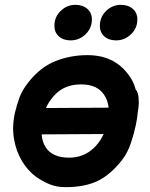

<svg xmlns="http://www.w3.org/2000/svg" viewBox="-20 -758 619 794"><path d="M251 16Q331 16 384.5 -10Q438 -36 486 -98Q508 -127 521 -165.5Q534 -204 542 -242Q545 -257 547 -270.5Q549 -284 550 -296L553 -316Q555 -330 553 -354Q551 -378 541 -388Q535 -411 524 -430Q464 -530 342 -530Q271 -530 208.5 -505Q146 -480 96 -416Q71 -384 60 -353Q49 -322 42 -293Q29 -235 38 -183Q47 -131 71.5 -91Q96 -51 129 -27Q156 -8 185 4Q214 16 251 16ZM266 -106Q196 -106 168.5 -149.5Q141 -193 158 -274Q170 -329 210 -369Q250 -409 315 -409Q382 -409 410.5 -366Q439 -323 426 -258Q410 -185 367.5 -145.5Q325 -106 266 -106ZM103 -202 454 -204 479 -313 126 -311 103 -202ZM460 -591Q495 -591 521.5 -616Q548 -641 548 -678Q548 -705 529 -721.5Q510 -738 480 -738Q445 -738 419 -713Q393 -688 393 -651Q393 -624 411.5 -607.5Q430 -591 460 -591ZM272 -591Q307 -591 333.5 -616Q360 -641 360 -678Q360 -705 341 -721.5Q322 -738 292 -738Q257 -738 231 -713Q205 -688 205 -651Q205 -624 223.5 -607.5Q242 -591 272 -591Z"/></svg>

Font: Balsamiq Sans
Style: Bold Italic
Weight: 700
Italic angle: -12°
Designer: Michael Angeles
Foundry: Balsamiq SRL
Version: Version 1.020; ttfautohint (v1.8.4.7-5d5b);gftools[0.9.26]